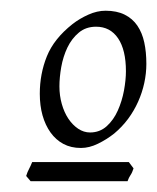

<svg xmlns="http://www.w3.org/2000/svg" viewBox="-20 -624 293 358"><path d="M229 -310.1Q226.6 -302.2 223.4 -297.6Q220.2 -293 217.8 -286.1H37.1L28.8 -295.9Q31.2 -303.7 34.2 -309.1Q37.1 -314.5 40 -321.8H220.2L229 -310.1ZM214.8 -491.2Q214.8 -530.8 200.2 -552.5Q185.5 -574.2 159.2 -574.2Q140.1 -574.2 127 -563.2Q113.8 -552.2 105.7 -535.4Q97.7 -518.6 94.2 -499Q90.8 -479.5 90.8 -462.9Q90.8 -445.8 95.2 -430.2Q99.6 -414.6 107.4 -402.8Q115.2 -391.1 125.7 -384Q136.2 -377 147.9 -377Q166 -377 179 -388.7Q191.9 -400.4 199.7 -418Q207.5 -435.5 211.2 -455.3Q214.8 -475.1 214.8 -491.2ZM252.9 -504.9Q252.9 -487.3 249 -469.2Q245.1 -451.2 237.5 -434.3Q230 -417.5 218.8 -402.3Q207.5 -387.2 192.9 -375Q178.7 -363.8 162.6 -356Q146.5 -348.1 130.9 -348.1Q112.3 -348.1 98.1 -355.7Q84 -363.3 74.2 -377Q64.5 -390.6 59.3 -408.9Q54.2 -427.2 54.2 -449.2Q54.2 -486.3 67.4 -519Q80.6 -551.8 115.2 -579.1Q128.4 -589.4 144.8 -596.7Q161.1 -604 176.8 -604Q197.8 -604 212.4 -596.7Q227.1 -589.4 236.1 -576.2Q245.1 -563 249 -544.9Q252.9 -526.9 252.9 -504.9Z"/></svg>

Font: GentiumAlt
Style: Italic
Weight: 400
Italic angle: -7°
Designer: J. Victor Gaultney
Version: Version 1.02; 2005; OFL release